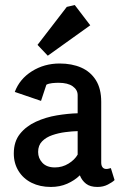

<svg xmlns="http://www.w3.org/2000/svg" viewBox="-20 -737 496 761"><path d="M181.6 4Q138.5 4 105.3 -12.5Q72 -29.1 53.4 -59.4Q34.7 -89.6 34.7 -128.5Q34.7 -175.9 59.1 -206.3Q83.5 -236.8 122.4 -254.6Q161.3 -272.4 205.2 -279.7Q249.2 -287 287.8 -288V-359.9Q287.8 -380.9 268.3 -394.9Q248.7 -408.9 211.9 -408.9Q200.5 -408.9 186.6 -407.5Q172.6 -406 163.8 -401.1L142.6 -337.1L38.6 -372.6Q57.7 -423.9 106.5 -454.6Q155.4 -485.3 216.3 -485.3Q265 -485.3 301.9 -469.1Q338.8 -452.9 360 -419.3Q381.2 -385.8 381.2 -333.3V-92.6Q381.2 -80.6 386.5 -73.9Q391.7 -67.3 401.6 -67.3Q406.6 -67.3 411.8 -68.8Q417 -70.2 419.4 -70.7L434.1 -23.3Q425.7 -14.9 407.5 -5.5Q389.4 4 366 4Q337.4 4 321 -8.8Q304.6 -21.5 296.5 -42.1Q275.5 -21.6 246.3 -8.8Q217.1 4 181.6 4ZM197.5 -73.4Q227 -73.4 251.5 -88.5Q276 -103.5 287.8 -124.2V-217.3Q266 -216.8 239 -213.3Q212 -209.9 187.4 -201.4Q162.7 -193 146.9 -176.9Q131.1 -160.9 131.1 -134.7Q131.1 -109.6 148.3 -91.5Q165.5 -73.4 197.5 -73.4ZM169.4 -516.2 128.7 -559.1 244.7 -709.7 276.4 -717 337.7 -636.7Z"/></svg>

Font: Kreon Light
Style: Regular
Weight: 300
Designer: Julia Petretta
Foundry: Julia Petretta and Eli Heuer
Version: Version 2.002